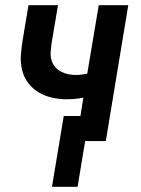

<svg xmlns="http://www.w3.org/2000/svg" viewBox="-20 -540 540 735"><path d="M179 175 224 -96H288L299 -166Q284 -163 267.5 -161.5Q251 -160 235 -160Q206 -160 178 -166.5Q150 -173 127 -187Q104 -201 87.5 -223Q71 -245 64.5 -272Q58 -299 60 -328.5Q62 -358 67 -388L89 -520H202L177 -372Q175 -356 174 -340.5Q173 -325 177 -310.5Q181 -296 190.5 -284.5Q200 -273 213 -266Q226 -259 241 -256Q256 -253 272 -253Q282 -253 293 -254.5Q304 -256 314 -258L358 -520H471L385 0H306L277 175Z"/></svg>

Font: Iosevka Curly
Style: Bold Italic
Weight: 700
Italic angle: -9°
Monospace: yes
Designer: Belleve Invis
Foundry: Belleve Invis
Version: Version 22.1.2; ttfautohint (v1.8.4)